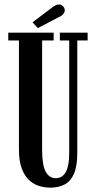

<svg xmlns="http://www.w3.org/2000/svg" viewBox="-20 -850 440 882"><path d="M210.5 12Q186.5 12 161.2 4.8Q136 -2.5 114.8 -21.5Q93.5 -40.5 80.2 -75Q67 -109.5 67 -164V-664H18V-700H226.5V-664H173.5V-162Q173.5 -91.5 189.8 -61.5Q206 -31.5 236.5 -31.5Q249 -31.5 260 -37Q271 -42.5 279.8 -55.8Q288.5 -69 293.2 -92Q298 -115 298 -150.5V-664H255V-700H382.5V-664H335V-146Q335 -86 319.5 -51.2Q304 -16.5 276 -2.2Q248 12 210.5 12ZM154 -721 129.5 -747.5 221.5 -817Q228.5 -822.5 236 -826Q243.5 -829.5 250 -829.5Q258.5 -829.5 264.8 -825.5Q271 -821.5 274.5 -815Q277.5 -809.5 277.5 -803Q277.5 -793.5 270.2 -785Q263 -776.5 249.5 -771Z"/></svg>

Font: Imbue Thin 10pt SemiBold
Style: Regular
Weight: 600
Version: Version 1.102